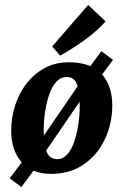

<svg xmlns="http://www.w3.org/2000/svg" viewBox="-20 -687 497 773"><path d="M66 66 19 31 80 -50 105 -66 314 -371 323 -393 388 -481 435 -446 376 -367 351 -351 142 -46 133 -24ZM210 -46Q233 -46 250 -64.5Q267 -83 278 -114.5Q289 -146 295 -184Q301 -222 301 -260Q301 -291 297.5 -317.5Q294 -344 283 -360.5Q272 -377 247 -377Q225 -377 207.5 -358.5Q190 -340 179 -309Q168 -278 162 -240Q156 -202 156 -164Q156 -133 159.5 -106.5Q163 -80 174.5 -63.5Q186 -47 210 -46ZM187 13Q106 13 65.5 -35.5Q25 -84 25 -160Q25 -215 42 -266Q59 -317 91.5 -356.5Q124 -396 169 -417.5Q214 -439 271 -436Q353 -432 392.5 -385.5Q432 -339 432 -263Q432 -189 402 -126Q372 -63 317 -25Q262 13 187 13ZM190 -500 335 -667 405 -601Q374 -565 325 -529Q276 -493 222 -463Z"/></svg>

Font: Rasa
Style: Italic
Weight: 400
Italic angle: -7.10001°
Designer: Anna Giedrys (Yrsa+Rasa design), David Brezina (Yrsa art-direction, Rasa art-direction, design)
Foundry: Rosetta Type Foundry
Version: Version 2.004